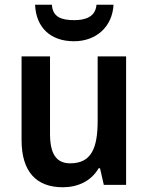

<svg xmlns="http://www.w3.org/2000/svg" viewBox="-20 -846 626 810"><path d="M459 -826H387C383 -774 339 -761 293 -761C241 -761 202 -773 199 -826H128C132 -730 193 -672 292 -672C387 -672 454 -734 459 -826ZM512 -608H392V-337C392 -220 365 -157 276 -157C217 -157 191 -198 191 -281V-608H71V-255C71 -122 133 -56 245 -56C308 -56 365 -82 396 -136H402L418 -66H512Z"/></svg>

Font: Noto Sans Malayalam UI SemiCondensed SemiBold
Style: Regular
Weight: 600
Width: 4
Designer: Jelle Bosma - Monotype Design Team
Foundry: Monotype Imaging Inc.
Version: Version 2.104